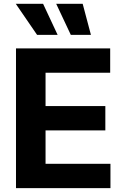

<svg xmlns="http://www.w3.org/2000/svg" viewBox="-20 -979 653 999"><path d="M63.2 0V-727.3H553.3V-600.5H217V-427.2H528.1V-300.4H217V-126.8H554.7V0ZM204.2 -959.2 279.8 -797.6H172.9L62.1 -959.2ZM410.2 -959.2 453.1 -797.6H348.4L272.4 -959.2Z"/></svg>

Font: Inter P
Style: Bold
Weight: 700
Designer: Rasmus Andersson
Foundry: rsms
Version: Version 3.018;git-588b23468